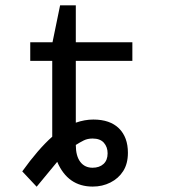

<svg xmlns="http://www.w3.org/2000/svg" viewBox="-20 -686 640 716"><path d="M262.7 -228.5Q295.9 -240.2 328.1 -240.2Q390.1 -240.2 423.6 -207.3Q457 -174.3 457 -116.2Q457 -75.7 439.5 -48.1Q421.9 -20.5 391.8 -5.4Q361.8 9.8 325.7 9.8Q232.9 9.8 193.4 -82.5L116.7 10.3L63 -46.9Q122.1 -129.4 174.8 -176.3V-459H92.8V-528.3H175.8L204.1 -666H262.7V-528.3H473.6V-459H262.7ZM381.3 -114.3Q381.3 -137.7 367.4 -153.6Q353.5 -169.4 325.2 -169.4Q306.6 -169.4 292.5 -162.4Q278.3 -155.3 262.7 -145.5Q262.7 -104.5 279.3 -82.5Q295.9 -60.5 325.2 -60.5Q350.6 -60.5 366 -74.5Q381.3 -88.4 381.3 -114.3Z"/></svg>

Font: Courier New
Style: Regular
Weight: 400
Designer: Steve Matteson
Foundry: Ascender Corporation
Version: Version 2.00.3